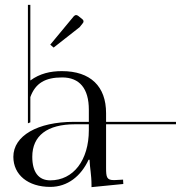

<svg xmlns="http://www.w3.org/2000/svg" viewBox="-20 -762 745 791"><path d="M303 -696C300 -698 297 -700 294 -700C290 -700 287 -698 284 -695L187 -578L201 -566L308 -650L320 -665C322 -668 324 -670 324 -673C324 -677 323 -680 319 -683ZM346 -250V-226C346 -101.8 282.4 -19 187 -19C138.9 -19 113 -53 113 -116C113 -203.1 174.6 -250 289 -250ZM417 -250H705V-260H417V-296C417 -406 353 -469 235 -469C187.8 -469 144.2 -459.2 105 -430.4V-742H95V-254L105 -258V-362C126 -420 167 -443 236 -443C308 -443 346 -397 346 -310V-260H284C134.6 -260 35 -202.4 35 -116C35 -41.6 95.8 8 187 8C259 8 314 -37 345 -104H349C350 -69 357 -44 357 1V9L488 -4L487 -22L470 -21C462 -21 456 -20 450 -20C420 -20 417 -31 417 -71Z"/></svg>

Font: FoglihtenNo04
Style: Regular
Weight: 500
Designer: gluk (gluksza@wp.pl)
Foundry: gluk (gluksza@wp.pl)
Version: Version 0.70